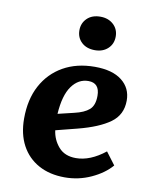

<svg xmlns="http://www.w3.org/2000/svg" viewBox="-88 -847 747 927"><g transform="rotate(10 285.5 -383.0)"><path d="M345 -537Q431 -537 477.5 -500.5Q524 -464 524 -403Q524 -333 470 -294Q416 -255 315 -229L209 -202Q215 -156 245 -121.5Q275 -87 330 -87Q400 -87 473 -145L519 -84Q483 -42 422 -14Q361 14 293 14Q219 14 164.5 -16Q110 -46 80.5 -101Q51 -156 51 -232Q51 -326 87.5 -394Q124 -462 190 -499.5Q256 -537 345 -537ZM381 -401Q381 -464 326 -464Q277 -464 244.5 -419Q212 -374 206 -282L285 -301Q333 -312 357 -333Q381 -354 381 -401ZM240 -698Q240 -733 264 -756.5Q288 -780 329 -780Q368 -780 393 -757Q418 -734 418 -698Q418 -662 393.5 -639Q369 -616 330 -616Q289 -616 264.5 -639Q240 -662 240 -698Z"/></g></svg>

Font: Literata 7pt
Style: Bold Italic
Weight: 700
Italic angle: -2°
Designer: Latin by Veronika Burian and Jose Scaglione. Greek by Irene Vlachou. Cyrillic by Vera Evstafieva
Foundry: TypeTogether
Version: Version 3.002